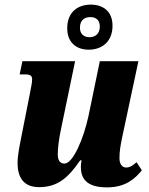

<svg xmlns="http://www.w3.org/2000/svg" viewBox="-20 -801 645 831"><path d="M364 -586C421 -586 467 -620 467 -690C467 -752 426 -781 373 -781C316 -781 271 -748 271 -679C271 -616 311 -586 364 -586ZM367 -640C345 -640 326 -652 326 -681C326 -715 347 -727 371 -727C393 -727 412 -716 412 -687C412 -653 391 -640 367 -640ZM443 10C523 10 564 -27 594 -64L571 -99C554 -84 542 -76 526 -76C509 -76 497 -91 497 -116C497 -146 502 -174 508 -203L579 -536H412L363 -299C342 -201 296 -93 259 -93C239 -93 230 -108 230 -133C230 -159 235 -200 243 -237L305 -536H77L65 -479H87C111 -479 119 -474 119 -457C119 -441 114 -423 108 -389L73 -212C66 -176 56 -130 56 -95C56 -39 78 9 149 9C229 9 275 -31 327 -107H333C331 -98 330 -87 330 -78C330 -30 353 10 443 10Z"/></svg>

Font: Noto Serif ExtraCondensed Black
Style: Italic
Weight: 900
Width: 2
Italic angle: -12°
Designer: Monotype Design Team
Foundry: Monotype Imaging Inc.
Version: Version 2.014